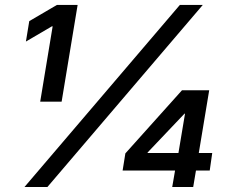

<svg xmlns="http://www.w3.org/2000/svg" viewBox="-20 -747 919 767"><path d="M77.8 0H169.4L790.1 -727.3H698.5ZM83.5 -581 187.1 -641.7H190.3L140.6 -340.9H226.2L290.1 -727.3H207.4L96.9 -662.6ZM469.8 -65.7H679.3L668 0H751.8L762.8 -65.7H817.8L827.8 -135.7H774.1L815.7 -386.4H707L480.8 -134.2ZM569.6 -135.7V-137.8L717 -293H719.1L692.8 -135.7Z"/></svg>

Font: Magic Ui Pro Semi Bold
Style: Italic
Weight: 600
Italic angle: -9.39999°
Designer: Stefan Endress, Andreas Faust
Version: Version 1.000;FEAKit 1.0